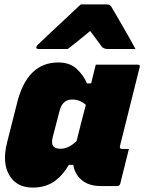

<svg xmlns="http://www.w3.org/2000/svg" viewBox="-20 -840 654 870"><path d="M244 -557Q297 -557 328.5 -527Q360 -497 374 -462H393Q398 -482 403 -503Q408 -524 414 -547H605Q616 -547 613 -536Q591 -447 568 -356Q545 -265 524 -180Q520 -165 534 -165H564Q554 -126 544.5 -86.5Q535 -47 525 -8Q522 3 511 3H437Q383 3 351 -23.5Q319 -50 312 -93H292Q259 -38 220 -14Q181 10 128 10Q55 10 22 -46.5Q-11 -103 12 -194L58 -376Q104 -557 244 -557ZM223 -176Q232 -166 255 -166Q291 -166 327 -201Q337 -241 347.5 -282.5Q358 -324 369 -365Q357 -376 341.5 -382.5Q326 -389 307 -389Q263 -389 250 -338L219 -219Q211 -189 223 -176ZM346 -820H463Q474 -820 478.5 -816.5Q483 -813 489 -802Q495 -792 507.5 -770.5Q520 -749 535.5 -722Q551 -695 566.5 -667.5Q582 -640 594 -618H468Q450 -618 441 -629Q435 -637 423 -653.5Q411 -670 389 -699H388Q354 -671 330.5 -652Q307 -633 287 -618H154Q143 -618 145 -627Q146 -632 150 -636Q154 -640 170 -655Q184 -669 208.5 -691.5Q233 -714 259.5 -739Q286 -764 309.5 -786Q333 -808 346 -820Z"/></svg>

Font: Recursive Mn Lnr St Blk
Style: Italic
Weight: 900
Italic angle: -15°
Monospace: yes
Version: Version 1.079;hotconv 1.0.112;makeotfexe 2.5.65598; ttfautoh